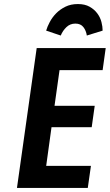

<svg xmlns="http://www.w3.org/2000/svg" viewBox="-20 -924 540 944"><path d="M63.4 0H411.6L427.1 -108.6H207.1L233.3 -298.7H430.9L445.7 -403.9H248.1L272.7 -579.1H484.6L499.7 -687.7H160.4ZM362.9 -904.1Q328.1 -904.1 301.4 -890.9Q274.7 -877.6 255.7 -858.1Q236.7 -838.6 224.6 -815.6Q212.4 -792.7 206.9 -773.4L278.7 -749.3Q288.4 -773.3 306.6 -790.6Q324.7 -808 350.6 -808Q376.7 -808 390.1 -790.6Q403.4 -773.3 406.9 -749.3L484.6 -773.4Q484.7 -792.7 478.8 -815.6Q472.9 -838.6 458.4 -858.1Q444 -877.6 420.6 -890.9Q397.3 -904.1 362.9 -904.1Z"/></svg>

Font: Secuela ExtLt
Style: Italic
Weight: 200
Italic angle: -8°
Designer: Fernando Haro
Foundry: deFharo
Version: Version 1.704